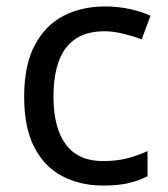

<svg xmlns="http://www.w3.org/2000/svg" viewBox="-20 -566 520 596"><path d="M300 10Q229 10 173.5 -19Q118 -48 86.5 -109Q55 -170 55 -265Q55 -364 88 -426Q121 -488 177.5 -517Q234 -546 306 -546Q347 -546 385 -537.5Q423 -529 447 -517L420 -444Q396 -453 364 -461Q332 -469 304 -469Q146 -469 146 -266Q146 -169 184.5 -117.5Q223 -66 299 -66Q343 -66 376.5 -75Q410 -84 438 -97V-19Q411 -5 378.5 2.5Q346 10 300 10Z"/></svg>

Font: Noto Sans Tirhuta
Style: Regular
Weight: 400
Designer: Monotype Design Team
Foundry: Monotype Imaging Inc.
Version: Version 2.003; ttfautohint (v1.8.4.7-5d5b)